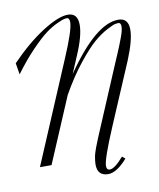

<svg xmlns="http://www.w3.org/2000/svg" viewBox="-92 -825 824 995"><g transform="rotate(-10 320.0 -328.0)"><path d="M396 -142 533 -466Q538 -477 550.5 -506.5Q563 -536 568.5 -550Q574 -564 582 -585Q590 -606 593.5 -620.5Q597 -635 597 -645Q597 -665 583 -665Q577 -665 566.5 -663Q556 -661 522.5 -643.5Q489 -626 453.5 -596Q418 -566 365 -500Q312 -434 261 -344L115 0H54L281 -536Q339 -672 339 -713Q339 -736 324 -736Q320 -736 311.5 -734.5Q303 -733 274 -720Q245 -707 213.5 -684Q182 -661 133 -610.5Q84 -560 34 -492L24 -552Q115 -646 199.5 -699.5Q284 -753 333 -753Q385 -753 385 -691Q385 -633 343 -536L305 -446Q467 -682 586 -682Q639 -682 639 -621Q639 -566 598 -466L460 -142Q392 18 392 53Q392 75 409 75Q435 75 482 20L498 33Q442 97 397 97Q340 97 340 36Q340 27 341.5 16Q343 5 344.5 -4Q346 -13 350.5 -27Q355 -41 358 -49Q361 -57 367.5 -73Q374 -89 376.5 -95.5Q379 -102 386.5 -119.5Q394 -137 396 -142Z"/></g></svg>

Font: Dynalight
Style: Regular
Weight: 400
Designer: Astigmatic (AOETI)
Foundry: Astigmatic (AOETI)
Version: Version 1.000